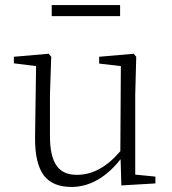

<svg xmlns="http://www.w3.org/2000/svg" viewBox="-20 -727 682 761"><path d="M263 14C335 14 400 -23 458 -96L461 8L596 0V-27L516 -35V-352L520 -502L510 -514L373 -502V-475L459 -465L457 -128C404 -65 346 -34 285 -34C249 -34 223 -45 206 -68C187 -93 178 -133 178 -188V-352L183 -502L173 -514L35 -502V-476L123 -465L119 -185C118 -114 130 -62 155 -30C178 -1 214 14 263 14ZM456 -663V-707H185V-663Z"/></svg>

Font: AllPunType ExtraLight
Style: Regular
Weight: 280
Version: 1.0